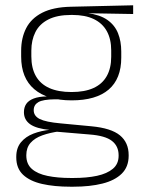

<svg xmlns="http://www.w3.org/2000/svg" viewBox="-20 -520 540 726"><path d="M251 -140.5Q159 -140.5 109.5 -182.8Q60 -225 60 -306V-328Q60 -376.5 79 -413.5Q98 -450.5 139.5 -471.8Q181 -493 247.5 -494.5L483.5 -500V-467L310 -470V-470.5Q357.5 -464.5 385.8 -444.8Q414 -425 426.2 -394.5Q438.5 -364 438.5 -325V-302Q438.5 -222 390.8 -181.2Q343 -140.5 251 -140.5ZM248 153H257.5Q308.5 153 346.8 144.8Q385 136.5 406.8 118.2Q428.5 100 428.5 69V67Q428.5 32.5 403.2 12.8Q378 -7 318.5 -11.5L187.5 -22.5L206 -23.5Q168.5 -18.5 140 -8.2Q111.5 2 95.5 20.2Q79.5 38.5 79.5 66.5V68Q79.5 100.5 100.8 119Q122 137.5 160 145.2Q198 153 248 153ZM246.5 186Q185 186 139 175.5Q93 165 67.2 140.8Q41.5 116.5 41.5 75V73Q41.5 39.5 59.2 18Q77 -3.5 106.5 -14.8Q136 -26 171 -29.5L170 -28.5Q117.5 -33.5 94 -50.2Q70.5 -67 70.5 -95.5V-96Q70.5 -114 79.2 -127Q88 -140 107.5 -147.5Q127 -155 158 -155.5V-163L226 -144L187.5 -144.5Q142.5 -144 125 -133.8Q107.5 -123.5 107.5 -103.5V-103Q107.5 -81.5 130.2 -70Q153 -58.5 209 -53.5L325.5 -42.5Q400.5 -35.5 433.5 -8.2Q466.5 19 466.5 66.5V69Q466.5 111 440.2 136.8Q414 162.5 367 174.2Q320 186 257 186ZM250.5 -172Q300 -172 333.2 -187Q366.5 -202 383.5 -232Q400.5 -262 400.5 -305.5V-329.5Q400.5 -372 384 -402Q367.5 -432 334.8 -447.8Q302 -463.5 253.5 -463.5H249.5Q196 -463.5 162.5 -446.2Q129 -429 113.8 -398.5Q98.5 -368 98.5 -328.5V-307Q98.5 -262.5 115.5 -232.5Q132.5 -202.5 166.2 -187.2Q200 -172 250.5 -172Z"/></svg>

Font: Anek Tamil ExtraLight
Style: Regular
Weight: 250
Version: Version 1.003